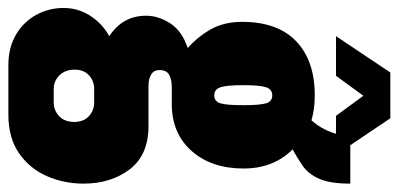

<svg xmlns="http://www.w3.org/2000/svg" viewBox="-280 -492 975 470"><g transform="rotate(90 208.0 -257.5)"><path d="M133 210Q90 210 58.5 191.5Q27 173 10 142Q-7 111 -7 75Q-7 40 11.5 10.5Q30 -19 62 -37Q12 -70 12 -127Q12 -157 30.5 -186Q49 -215 91 -229Q62 -255 44.5 -287Q27 -319 27 -362Q27 -449 74.5 -494.5Q122 -540 207 -540Q224 -540 239 -538Q254 -536 268 -532Q278 -543 286.5 -557.5Q295 -572 301 -592H257L208 -659L159 -592H62L151 -725H263L329 -627H423Q423 -577 411 -550.5Q399 -524 379.5 -510.5Q360 -497 339 -486Q386 -439 386 -366Q386 -287 343 -238.5Q300 -190 228 -190H187Q168 -190 156.5 -183.5Q145 -177 145 -160Q145 -146 156 -139.5Q167 -133 183 -133H282Q353 -133 388 -87Q423 -41 423 26Q423 74 404.5 116Q386 158 348.5 184Q311 210 254 210ZM207 -294Q222 -294 226.5 -309.5Q231 -325 231 -365Q231 -405 226.5 -420.5Q222 -436 207 -436Q192 -436 187 -420.5Q182 -405 182 -365Q182 -325 187 -309.5Q192 -294 207 -294ZM191 99H224Q244 99 258 85.5Q272 72 272 49Q272 26 258 13Q244 0 224 0H191Q172 0 158 12.5Q144 25 144 48Q144 71 158 85Q172 99 191 99Z"/></g></svg>

Font: Archivo ExtraCondensed Black
Style: Regular
Weight: 900
Width: 2
Designer: Hector Gatti
Foundry: Omnibus-Type
Version: Version 2.001; ttfautohint (v1.8.3)